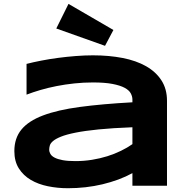

<svg xmlns="http://www.w3.org/2000/svg" viewBox="-20 -973 997 1006"><path d="M673.8 0V-65.9Q639.2 -46.9 599.4 -32.2Q559.6 -17.6 516.6 -7.3Q473.6 2.9 428 8.1Q382.3 13.2 335.9 13.2Q281.7 13.2 231.2 2.9Q180.7 -7.3 141.6 -30.3Q102.5 -53.2 78.9 -90.3Q55.2 -127.4 55.2 -181.2Q55.2 -249 92.3 -294.2Q129.4 -339.4 205.6 -368.2Q281.7 -397 398.2 -412.6Q514.6 -428.2 673.8 -437V-451.2Q673.8 -467.8 665 -484.1Q656.2 -500.5 633.1 -512.9Q609.9 -525.4 569.6 -533.2Q529.3 -541 466.8 -541Q417.5 -541 369.4 -535.9Q321.3 -530.8 276.6 -522Q231.9 -513.2 191.9 -501.5Q151.9 -489.7 119.1 -477.1V-638.2Q153.3 -647 195.8 -655.3Q238.3 -663.6 284.2 -669.7Q330.1 -675.8 377 -679.4Q423.8 -683.1 466.8 -683.1Q551.3 -683.1 622.6 -669.2Q693.8 -655.3 745.4 -626Q796.9 -596.7 825.9 -551.8Q855 -506.8 855 -444.8V0ZM673.8 -306.2Q569.3 -302.2 496.3 -294.9Q423.3 -287.6 375 -277.8Q326.7 -268.1 299.1 -256.8Q271.5 -245.6 257.8 -233.9Q244.1 -222.2 241 -210.4Q237.8 -198.7 237.8 -189Q237.8 -177.2 244.1 -166.3Q250.5 -155.3 266.4 -147Q282.2 -138.7 308.6 -133.8Q335 -128.9 375 -128.9Q419.4 -128.9 461.9 -135.7Q504.4 -142.6 542.5 -154.5Q580.6 -166.5 614 -182.9Q647.5 -199.2 673.8 -217.8ZM338.9 -952.6 574.2 -815.9 530.3 -732.9 274.9 -823.7Z"/></svg>

Font: REH Gaming
Style: Gaming
Weight: 700
Designer: Astigmatic (AOETI)
Foundry: Astigmatic (AOETI)
Version: Version 1.001 2011